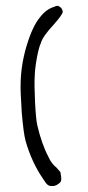

<svg xmlns="http://www.w3.org/2000/svg" viewBox="-20 -656 299 650"><path d="M163.1 -632.8Q172.9 -637.7 177.7 -635.7Q190.4 -629.9 192.4 -617.2Q193.4 -608.4 163.1 -574.2Q124 -532.2 118.2 -509.8Q111.3 -495.1 105 -460.9Q98.6 -426.8 97.7 -401.4Q95.7 -371.1 98.6 -311Q101.6 -251 106.4 -231.4Q121.1 -168 144.5 -124Q154.3 -101.6 170.9 -88.9Q178.7 -80.1 184.6 -73.2Q185.5 -68.4 187 -57.1Q188.5 -45.9 185.1 -40.5Q181.6 -35.2 172.9 -30.3Q164.1 -25.4 156.2 -26.4Q148.4 -25.4 142.1 -29.8Q135.7 -34.2 125 -51.8Q86.9 -107.4 66.4 -179.7Q59.6 -205.1 53.7 -274.4Q48.8 -352.5 49.8 -367.2Q49.8 -432.6 69.8 -500Q89.8 -567.4 116.2 -598.6Q136.7 -625 163.1 -632.8Z"/></svg>

Font: JasonHandwriting3
Style: Regular
Weight: 400
Version: Version 1.24.9